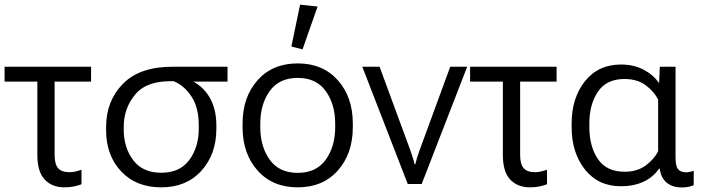

<svg xmlns="http://www.w3.org/2000/svg" viewBox="-20 -806 3083 841"><path d="M0 -448.7H378.9V-513.7H0ZM262.2 14.6Q285.6 14.6 305.2 10.5Q324.7 6.3 336.9 1V-62.5Q323.2 -57.6 310.1 -54.7Q296.9 -51.8 282.7 -51.8Q250 -51.8 234.6 -69.3Q219.2 -86.9 219.2 -127.4V-480H143.6V-127.4Q143.6 -53.7 175.8 -19.5Q208 14.6 262.2 14.6Z M686.5 14.6Q796.4 14.6 862.1 -57.9Q927.7 -130.4 927.7 -241.7V-256.8Q927.7 -329.6 897 -381.3Q866.2 -433.1 807.1 -458.5V-448.7H976.6V-513.7H734.9Q591.8 -513.7 518.3 -438.7Q444.8 -363.8 444.8 -250V-234.9Q444.8 -125.5 510.5 -55.4Q576.2 14.6 686.5 14.6ZM686.5 -49.3Q605 -49.3 563.5 -104.5Q522 -159.7 522 -237.8V-250.5Q522 -332.5 573.2 -393.3Q624.5 -454.1 740.7 -450.2Q786.1 -432.1 818.4 -383.8Q850.6 -335.4 850.6 -257.3V-241.2Q850.6 -161.6 809.3 -105.5Q768.1 -49.3 686.5 -49.3Z M1042.5 -249Q1042.5 -132.8 1108.2 -59.1Q1173.8 14.6 1284.2 14.6Q1394 14.6 1459.7 -59.1Q1525.4 -132.8 1525.4 -249V-264.6Q1525.4 -380.9 1459.7 -454.6Q1394 -528.3 1284.2 -528.3Q1173.8 -528.3 1108.2 -454.6Q1042.5 -380.9 1042.5 -264.6ZM1120.1 -264.6Q1120.1 -349.6 1161.4 -407.2Q1202.6 -464.8 1284.2 -464.8Q1365.2 -464.8 1406.7 -407.2Q1448.2 -349.6 1448.2 -264.6V-249Q1448.2 -164.1 1406.7 -106.4Q1365.2 -48.8 1284.2 -48.8Q1202.6 -48.8 1161.4 -106.4Q1120.1 -164.1 1120.1 -249ZM1305.2 -589.8 1371.1 -777.3 1294.4 -785.6 1256.3 -602.1Z M1566.9 -513.7 1766.1 0H1827.1L2026.4 -513.7H1952.1L1818.8 -150.4Q1811.5 -130.9 1806.6 -114.7Q1801.8 -98.6 1799.3 -86.9H1795.9Q1793.5 -98.6 1788.3 -114.7Q1783.2 -130.9 1776.4 -150.4L1642.6 -513.7Z M2039.1 -448.7H2418V-513.7H2039.1ZM2301.3 14.6Q2324.7 14.6 2344.2 10.5Q2363.8 6.3 2376 1V-62.5Q2362.3 -57.6 2349.1 -54.7Q2335.9 -51.8 2321.8 -51.8Q2289.1 -51.8 2273.7 -69.3Q2258.3 -86.9 2258.3 -127.4V-480H2182.6V-127.4Q2182.6 -53.7 2214.8 -19.5Q2247.1 14.6 2301.3 14.6Z M2699.2 9.8Q2754.9 9.8 2797.1 -9.3Q2839.4 -28.3 2867.2 -67.4H2869.6Q2875 -27.3 2899.9 -6.1Q2924.8 15.1 2967.8 15.1Q2982.9 15.1 2996.3 12.2Q3009.8 9.3 3018.6 5.4V-58.1Q3010.7 -54.7 3001.7 -53Q2992.7 -51.3 2985.4 -51.3Q2960.9 -51.3 2950 -65.2Q2939 -79.1 2939 -116.2V-513.7H2870.1L2867.2 -444.3H2864.7Q2842.8 -477.5 2799.6 -500.5Q2756.3 -523.4 2700.2 -523.4Q2600.6 -523.4 2542.2 -450.2Q2483.9 -377 2483.9 -264.6V-249Q2483.9 -136.7 2542.2 -63.5Q2600.6 9.8 2699.2 9.8ZM2716.8 -53.7Q2636.2 -53.7 2598.9 -109.4Q2561.5 -165 2561.5 -249V-265.6Q2561.5 -349.1 2599.1 -404.5Q2636.7 -460 2715.3 -460Q2772.5 -460 2809.6 -431.6Q2846.7 -403.3 2862.8 -369.1V-144Q2846.2 -109.4 2808.6 -81.5Q2771 -53.7 2716.8 -53.7Z"/></svg>

Font: Roboto Flex
Style: wght 300 wdth 100 opsz 14.0 GRAD 0.00 slnt 0.00 XTRA 468 XOPQ 96 YOPQ 79 YTLC 514 YTUC 712 YTAS 750 YTDE -203.00 YTFI 738
Weight: 300
Designer: Berlow after Robertson
Foundry: Google
Version: Version 3.100